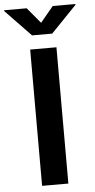

<svg xmlns="http://www.w3.org/2000/svg" viewBox="-113 -984 506 1021"><g transform="rotate(-5 139.5 -474.0)"><path d="M209.5 -727.5V0H69.3V-727.5ZM69.8 -947.8 139.6 -864.3 209 -947.8H330.1V-943.8L193.4 -801.8H85.9L-50.8 -943.8V-947.8Z"/></g></svg>

Font: Inter Cardless
Style: Bold
Weight: 700
Designer: Rasmus Andersson
Foundry: rsms
Version: Version 4.001;git-9221beed3